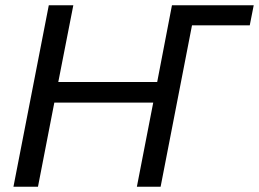

<svg xmlns="http://www.w3.org/2000/svg" viewBox="-20 -708 982 728"><path d="M589 0H499L561 -319H186L124 0H31L165 -688H258L201 -397H576L632 -688H942L927 -612H708Z"/></svg>

Font: Libra Sans
Style: Italic
Weight: 400
Italic angle: -12°
Foundry: Context Ltd
Version: Version 1.002